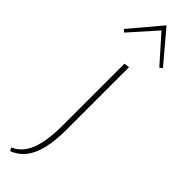

<svg xmlns="http://www.w3.org/2000/svg" viewBox="-345 -665 936 936"><g transform="rotate(45 123.0 -197.5)"><path d="M-12 -524 123 -684 258 -524 244 -513 123 -649 2 -513ZM110 -407 138 -410V20Q138 134 108.5 200Q79 266 17 289L9 272Q61 250 85.5 188.5Q110 127 110 20Z"/></g></svg>

Font: Ysabeau Infant Extralight
Style: Regular
Weight: 200
Designer: Christian Thalmann (Catharsis Fonts)
Version: Version 0.003